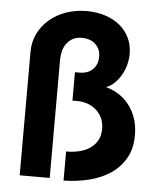

<svg xmlns="http://www.w3.org/2000/svg" viewBox="-52 -759 662 809"><g transform="rotate(5 279.0 -354.0)"><path d="M247 -117Q278 -117 304 -123.5Q330 -130 349 -143.5Q368 -157 379 -177Q390 -197 390 -225Q390 -251 380.5 -271Q371 -291 355 -305Q339 -319 318.5 -326Q298 -333 276 -333H255V-453H274Q310 -453 330.5 -473.5Q351 -494 351 -527Q351 -548 343 -562Q335 -576 323.5 -584.5Q312 -593 298 -596.5Q284 -600 272 -600Q248 -600 232 -590.5Q216 -581 206 -566.5Q196 -552 192 -534Q188 -516 188 -499V0H61V-522Q61 -564 78 -599Q95 -634 124.5 -659.5Q154 -685 194.5 -699.5Q235 -714 283 -714Q325 -714 360.5 -702.5Q396 -691 422 -670Q448 -649 463 -618.5Q478 -588 478 -550Q478 -524 471 -500Q464 -476 452 -456.5Q440 -437 424.5 -422.5Q409 -408 391 -402Q456 -384 493 -333Q530 -282 530 -210Q530 -153 506.5 -112.5Q483 -72 444 -46Q405 -20 354 -7.5Q303 5 247 6Z"/></g></svg>

Font: PTCRaleway
Style: Bold
Weight: 700
Designer: Matt McInerney, Pablo Impallari, Rodrigo Fuenzalida
Foundry: Matt McInerney, Pablo Impallari, Rodrigo Fuenzalida
Version: Version 3.000g; ttfautohint (v1.5) -l 8 -r 28 -G 28 -x 14 -D